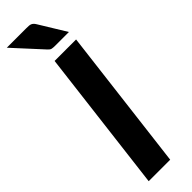

<svg xmlns="http://www.w3.org/2000/svg" viewBox="-316 -926 919 919"><g transform="rotate(-45 144.0 -466.0)"><path d="M5.5 0ZM179.5 0H34L122.5 -725.5H268ZM137.5 -932Q147.5 -932 154.5 -931.5Q161.5 -931 167 -928.8Q172.5 -926.5 177 -922.2Q181.5 -918 186 -910.5L269 -775H177Q162 -775 154 -776.8Q146 -778.5 137.5 -788L5.5 -932Z"/></g></svg>

Font: Lato Heavy
Style: Italic
Weight: 800
Italic angle: -7°
Designer: Lukasz Dziedzic
Foundry: tyPoland Lukasz Dziedzic
Version: Version 2.007; 2014-02-27